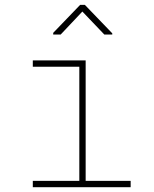

<svg xmlns="http://www.w3.org/2000/svg" viewBox="-20 -780 640 800"><path d="M116.7 -528.3H336.9V-26.4H524.4V0H116.7V-26.4H310.5V-502H116.7ZM447.8 -641.1V-636.2H414.6L323.2 -731.9L232.9 -636.2H201.7V-643.1L314 -759.8H333.5Z"/></svg>

Font: Roboto Mono Thin
Style: Regular
Weight: 250
Designer: Google
Version: Version 2.000985; 2015; ttfautohint (v1.3)